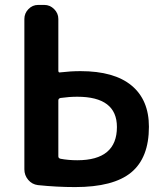

<svg xmlns="http://www.w3.org/2000/svg" viewBox="-20 -750 664 780"><path d="M217 -342V-115Q217 -107 226 -105Q258 -99 294 -99Q455 -99 455 -234Q455 -357 294 -357Q261 -357 226 -352Q217 -350 217 -342ZM134 2Q110 -1 94.5 -19.5Q79 -38 79 -62V-673Q79 -696 95.5 -713Q112 -730 135 -730H160Q183 -730 200 -713Q217 -696 217 -673V-463Q217 -454 225 -456Q267 -461 307 -461Q444 -461 514.5 -402.5Q585 -344 585 -235Q585 -109 513 -49.5Q441 10 285 10Q211 10 134 2Z"/></svg>

Font: Rounded Mplus 1c Bold
Style: Bold
Weight: 700
Version: Version 1.059.20150529